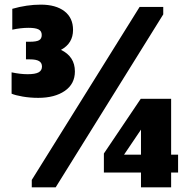

<svg xmlns="http://www.w3.org/2000/svg" viewBox="-20 -808 818 828"><path d="M303 -500Q303 -446 259.5 -416Q216 -386 145 -386Q110 -386 78 -391.5Q46 -397 30 -404V-496Q68 -488 99 -488Q132 -488 146.5 -496Q161 -504 161 -521Q161 -537 148.5 -544.5Q136 -552 109 -552H92V-628H109Q137 -628 148.5 -634.5Q160 -641 160 -657Q160 -674 146.5 -681Q133 -688 103 -688Q70 -688 33 -680V-770Q96 -788 156 -788Q221 -788 258 -759.5Q295 -731 295 -679Q295 -621 243 -593Q303 -564 303 -500ZM117 0V-32L582 -778H684V-746L220 0ZM588 0V-64H428V-146L587 -382H718V-141H748V-64H718V0ZM515 -141H588V-249Z"/></svg>

Font: Alfa Slab One
Style: Regular
Weight: 400
Designer: JM Sole
Foundry: JM Sole
Version: Version 2.000